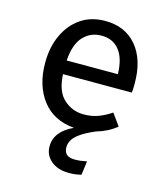

<svg xmlns="http://www.w3.org/2000/svg" viewBox="-117 -644 848 974"><g transform="rotate(15 307.5 -156.5)"><path d="M177.4 -236.9Q181.5 -147.7 225.9 -107.2Q270.3 -66.7 331.3 -66.7Q371.8 -66.7 405.6 -79Q439.5 -91.3 474.4 -114.9L519 -52.8Q473.3 -15.9 413.3 1Q362.1 23.1 335.4 42.6Q308.7 62.1 299.2 80.3Q289.7 98.5 289.7 116.9Q289.7 140 302.8 153.1Q315.9 166.2 347.2 166.2Q363.6 166.2 377.4 164.4Q391.3 162.6 409.7 159L400 231.8Q385.1 235.4 370.3 237.4Q355.4 239.5 335.9 239.5Q276.4 239.5 241.3 209.7Q206.2 180 206.2 134.4Q206.2 55.4 301.5 11.8Q192.3 2.6 133.6 -74.1Q74.9 -150.8 74.9 -269.7Q74.9 -351.3 104.4 -415.4Q133.8 -479.5 187.7 -516.4Q241.5 -553.3 315.9 -553.3Q420.5 -553.3 480.8 -481.8Q541 -410.3 541 -286.2Q541 -272.3 540.5 -259.5Q540 -246.7 539 -236.9ZM316.9 -476.4Q259 -476.4 221 -435.4Q183.1 -394.4 177.4 -308.7H446.2Q444.6 -390.8 410.5 -433.6Q376.4 -476.4 316.9 -476.4Z"/></g></svg>

Font: Fira Code Retina
Style: Regular
Weight: 450
Monospace: yes
Designer: Carrois Corporate, Edenspiekermann AG, Nikita Prokopov
Foundry: Carrois Corporate, Edenspiekermann AG, Nikita Prokopov
Version: Version 6.002